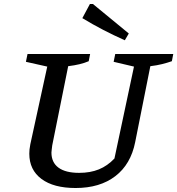

<svg xmlns="http://www.w3.org/2000/svg" viewBox="-20 -932 889 963"><path d="M359 11Q249 11 188 -34.5Q127 -80 127 -161Q127 -171 128 -182Q129 -193 132 -208L217 -598L110 -622L118 -661H432L425 -625Q404 -616 379 -610Q354 -604 322 -600L242 -203Q241 -191 239.5 -182.5Q238 -174 238 -167Q238 -117 273.5 -91Q309 -65 377 -65Q433 -65 476 -82.5Q519 -100 554 -137L652 -598L550 -622L558 -661H849L842 -625Q819 -617 793 -610.5Q767 -604 734 -600L658 -219Q636 -108 558.5 -48.5Q481 11 359 11ZM606 -730Q550 -755 497 -782.5Q444 -810 393 -841L431 -912H446L626 -764Z"/></svg>

Font: Piazzolla Thin SemiBold
Style: Italic
Weight: 600
Italic angle: -11.3°
Version: Version 2.005